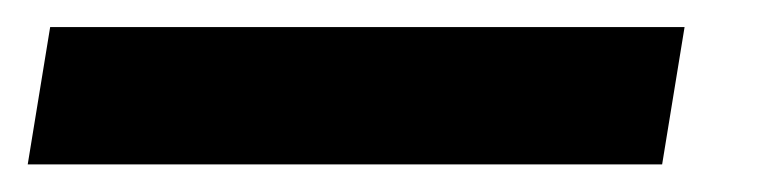

<svg xmlns="http://www.w3.org/2000/svg" viewBox="-82 -20 571 142"><path d="M424.3 0 407.7 101.6H-61.5L-44.9 0Z"/></svg>

Font: Inter 18pt SemiBold
Style: Italic
Weight: 600
Italic angle: -9.3988°
Designer: Rasmus Andersson
Foundry: rsms
Version: Version 4.001;git-66647c0bb